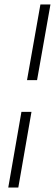

<svg xmlns="http://www.w3.org/2000/svg" viewBox="-20 -740 246 860"><path d="M101 -381 161 -720H206L146 -381ZM17 100 76 -239H121L62 100Z"/></svg>

Font: DM Sans ExtraLight
Style: Italic
Weight: 250
Italic angle: -10°
Designer: Colophon Foundry, Jonny Pinhorn
Foundry: Colophon Foundry
Version: Version 4.004;gftools[0.9.30]